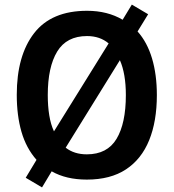

<svg xmlns="http://www.w3.org/2000/svg" viewBox="-20 -772 756 836"><path d="M663 -358Q663 -244 629.5 -161.5Q596 -79 528.5 -34.5Q461 10 358 10Q268 10 205 -26L163 44L92 2L139 -76Q94 -127 73.5 -198Q53 -269 53 -359Q53 -530 128.5 -627.5Q204 -725 359 -725Q448 -725 514 -686L554 -752L625 -710L579 -635Q621 -588 642 -517.5Q663 -447 663 -358ZM188 -358Q188 -310 194.5 -270Q201 -230 215 -200L453 -583Q415 -615 359 -615Q270 -615 229 -547.5Q188 -480 188 -358ZM528 -358Q528 -451 502 -510L266 -129Q303 -100 358 -100Q447 -100 487.5 -167.5Q528 -235 528 -358Z"/></svg>

Font: Noto Sans Bengali SemiCondensed SemiBold
Style: Regular
Weight: 600
Width: 4
Designer: Joana Ranito - Universal Thirst; Jelle Bosma - Monotype Design Team
Foundry: Universal Thirst ehf.
Version: Version 3.000; ttfautohint (v1.8.4.7-5d5b)